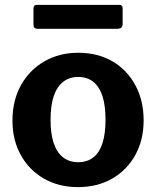

<svg xmlns="http://www.w3.org/2000/svg" viewBox="-20 -756 639 786"><path d="M299 10Q220 10 159.5 -25Q99 -60 65 -121.5Q31 -183 31 -262Q31 -345 66 -407.5Q101 -470 162 -505Q223 -540 300 -540Q381 -540 441 -504.5Q501 -469 534.5 -406.5Q568 -344 568 -263Q568 -183 534 -121.5Q500 -60 439.5 -25Q379 10 299 10ZM300 -92Q337 -92 362 -111.5Q387 -131 399.5 -170Q412 -209 412 -265Q412 -324 399.5 -362.5Q387 -401 362 -421Q337 -441 300 -441Q264 -441 238.5 -421Q213 -401 200 -362.5Q187 -324 187 -265Q187 -208 200 -169.5Q213 -131 238.5 -111.5Q264 -92 300 -92ZM482 -722V-657Q482 -638 459 -638H135Q125 -638 121 -642.5Q117 -647 117 -656V-720Q117 -736 130 -736H469Q482 -736 482 -722Z"/></svg>

Font: Libre Franklin Thin
Style: Bold
Weight: 700
Version: Version 3.000